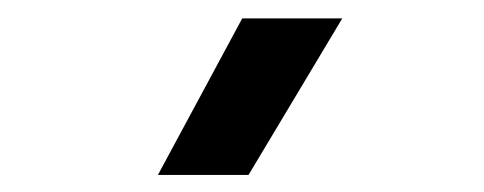

<svg xmlns="http://www.w3.org/2000/svg" viewBox="-20 -780 540 214"><path d="M156 -585 250 -759.5H361.5L257 -585Z"/></svg>

Font: Geologica EX
Style: Regular
Weight: 400
Designer: Sindre Bremnes, Frode Helland
Foundry: Monokrom Skriftforlag AS
Version: Version 1.010;gftools[0.9.28]